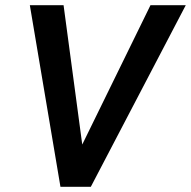

<svg xmlns="http://www.w3.org/2000/svg" viewBox="-20 -720 736 740"><path d="M696 -700 330 0H213L95 -700H225L297 -163L560 -700Z"/></svg>

Font: Sarabun SemiBold
Style: Italic
Weight: 600
Italic angle: -10°
Designer: Suppakit Chalermlarp | Katatrad Co.,Ltd.
Foundry: Cadson Demak Co.,Ltd.
Version: Version 1.000; ttfautohint (v1.6)